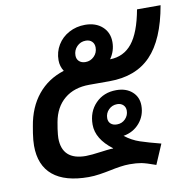

<svg xmlns="http://www.w3.org/2000/svg" viewBox="-79 -780 871 867"><g transform="rotate(-10 356.5 -346.0)"><path d="M158 -231Q154 -201 154 -189Q154 -88 263 -88Q286 -88 337 -95Q344 -96 360.5 -98Q377 -100 389 -100L390 -101Q317 -156 317 -222Q317 -281 354 -319Q391 -357 449 -357Q494 -357 521.5 -332.5Q549 -308 549 -269Q549 -223 520.5 -189.5Q492 -156 446 -148Q478 -123 514 -111Q550 -99 608 -84L569 7Q525 -9 503.5 -13Q482 -17 450 -17Q430 -17 406.5 -13.5Q383 -10 360 -5Q336 0 309.5 4Q283 8 259 8Q151 8 95.5 -38Q40 -84 40 -174Q40 -198 45 -231L50 -261Q64 -347 110.5 -404Q157 -461 231 -484Q216 -507 216 -535Q216 -573 235 -604.5Q254 -636 287.5 -654Q321 -672 361 -672Q410 -672 440 -645Q470 -618 470 -574Q470 -533 446 -499Q509 -500 547.5 -548Q586 -596 605 -700H713Q686 -546 616.5 -474Q547 -402 426 -402H334Q264 -402 219.5 -365Q175 -328 163 -261ZM295 -543Q295 -526 306 -516Q317 -506 335 -506Q358 -506 374.5 -522.5Q391 -539 391 -563Q391 -580 380.5 -590.5Q370 -601 352 -601Q328 -601 311.5 -584Q295 -567 295 -543ZM387 -239Q387 -223 397.5 -213.5Q408 -204 426 -204Q449 -204 464.5 -220Q480 -236 480 -258Q480 -274 469.5 -284Q459 -294 442 -294Q419 -294 403 -278Q387 -262 387 -239Z"/></g></svg>

Font: Bai Jamjuree SemiBold
Style: Italic
Weight: 600
Italic angle: -10°
Version: Version 1.000; ttfautohint (v1.6)